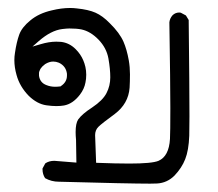

<svg xmlns="http://www.w3.org/2000/svg" viewBox="-20 -282 540 476"><path d="M352.1 173.3Q364.7 173.3 369.6 172.9Q394.5 171.4 412.6 153.3Q430.7 134.3 439.2 112.5Q447.8 90.8 449.2 54.7Q449.7 42.5 449.7 6.3Q449.7 -65.9 447.8 -232.4L440.9 -243.7L428.2 -250.5Q426.3 -251 424.8 -251Q414.6 -251 407.7 -244.1Q400.9 -236.3 399.9 -226.6Q402.3 -74.2 402.3 -13.9Q402.3 46.4 401.4 62.5Q398.9 105.5 373 116.7Q356.9 123.5 300.3 123.5Q268.1 123.5 218.3 121.6Q215.8 54.2 215.8 53.2Q215.8 40.5 223.9 32.5Q231.9 24.4 264.6 0.5Q298.3 -24.9 301.3 -64.5Q302.2 -79.6 302.2 -97.7Q302.2 -115.7 299.3 -132.3Q294.4 -159.7 286.1 -178.7Q276.4 -200.7 252 -224.6Q234.4 -242.7 216.8 -250.5Q199.2 -258.3 169.9 -261.2Q162.1 -262.2 153.8 -262.2Q132.3 -262.2 108.4 -256.3Q76.2 -249 55.2 -231.4Q34.2 -214.4 27.6 -196Q21 -177.7 17.1 -150.9Q15.6 -142.1 15.6 -132.8Q15.6 -115.2 21 -96.2Q28.8 -67.4 51.3 -44.4Q71.8 -24.4 94.7 -21Q108.4 -19 119.4 -19Q130.4 -19 138.7 -20.5Q160.6 -24.4 178.2 -47.4Q189 -61.5 191.9 -77.6Q193.8 -86.4 193.8 -96.7Q193.8 -106.9 191.7 -116.2Q189.5 -125.5 186.5 -132.3Q180.2 -147.5 167.5 -160.2Q151.9 -175.8 131.3 -178.2Q125.5 -178.7 119.6 -178.7Q101.6 -178.7 80.6 -172.4L60.5 -166.5L76.2 -180.2Q106.4 -206.5 134.3 -210Q146 -211.4 151.9 -211.4Q170.4 -211.4 182.1 -209Q204.6 -204.1 224.4 -183.6Q244.1 -163.1 248.8 -137Q253.4 -110.8 253.4 -90.3Q253.4 -69.3 244.1 -51.3Q234.9 -33.2 208.5 -15.6Q183.6 0.5 173.8 14.2Q167.5 23.9 167.5 45.4Q167.5 54.2 168.5 64.9Q168.5 65.4 169.4 121.1Q116.7 116.7 114.7 116.7Q101.6 116.7 92.3 123L85.4 135.7Q85.4 136.7 85.4 137.7Q85.4 149.9 91.8 159.7Q107.4 168.5 126 168.5Q300.3 173.3 352.1 173.3ZM116.7 -66.9Q105.5 -66.9 95.7 -70.8Q79.1 -76.7 76.7 -94.2Q76.7 -96.2 76.7 -97.7Q76.7 -99.1 76.7 -101.3Q76.7 -103.5 78.1 -106.4Q80.1 -112.3 85 -117.2L91.8 -123Q102.1 -129.4 111.8 -129.4Q119.1 -129.4 126 -126.5Q143.6 -118.2 146 -99.1Q146 -96.7 146 -94.7Q146 -78.6 131.3 -68.8L130.4 -67.9Q123 -66.9 116.7 -66.9Z"/></svg>

Font: Bakudai
Style: Light
Weight: 300
Version: Version 1.48